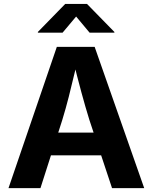

<svg xmlns="http://www.w3.org/2000/svg" viewBox="-20 -969 787 989"><path d="M272.7 -727.5H467.6L722.8 0H557.1L440.5 -351Q420.4 -415.4 399.1 -494Q377.8 -572.6 352.2 -676.2H384.5Q376 -641.9 371.9 -624.7Q350.8 -535.1 334.4 -471Q318 -406.9 300.8 -351L188.4 0H23.8ZM179.3 -285.8H567.3V-168.8H179.3ZM175.1 -800.8V-804.4L315.9 -948.7H428.2L569.2 -804.4V-800.8H441.5L372.1 -883.8L302.4 -800.8Z"/></svg>

Font: Raveo Variable
Style: Regular
Weight: 400
Designer: Jakub Foglar, Rasmus Andersson (Inter)
Foundry: Jakubfoglar.com
Version: Version 1.000;Glyphs 3.2.3 (3260)